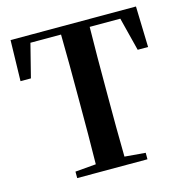

<svg xmlns="http://www.w3.org/2000/svg" viewBox="-109 -843 912 945"><g transform="rotate(-15 347.5 -370.5)"><path d="M23 -533H76L119 -703H275C277 -600 277 -497 277 -394V-346C277 -244 277 -142 275 -42L169 -33V0H527V-33L421 -42C419 -143 419 -245 419 -347V-394C419 -498 419 -601 421 -703H577L620 -533H673L667 -741H28Z"/></g></svg>

Font: Noto Serif CJK TC
Style: Bold
Weight: 700
Designer: Ryoko NISHIZUKA 西塚涼子 (kana & ideographs); Frank Grießhammer (Latin, Greek & Cyrillic); Wenlong ZHANG 张文龙 (bopomofo); San
Foundry: Adobe
Version: Version 2.001;hotconv 1.1.0;makeotfexe 2.6.0